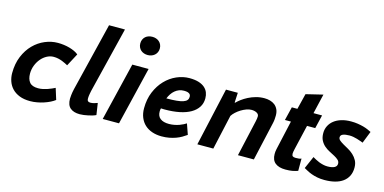

<svg xmlns="http://www.w3.org/2000/svg" viewBox="-68 -1031 2802 1401"><g transform="rotate(15 1333.5 -330.5)"><path d="M395 -311Q386.7 -315.4 375.2 -321.3Q363.8 -327.1 349.9 -332.5Q335.9 -337.9 319.6 -341.6Q303.2 -345.2 284.7 -345.2Q258.8 -345.2 234.4 -332.3Q210 -319.3 190.9 -296.9Q171.9 -274.4 160.4 -244.9Q148.9 -215.3 148.9 -182.6Q148.9 -141.6 168 -117.9Q187 -94.2 232.9 -94.2Q251 -94.2 269.3 -98.1Q287.6 -102.1 303.7 -107.7Q319.8 -113.3 333.5 -119.4Q347.2 -125.5 356.9 -130.4L383.3 -45.9Q369.1 -34.7 348.6 -24.4Q328.1 -14.2 304 -6.1Q279.8 2 253.2 6.8Q226.6 11.7 200.7 11.7Q153.8 11.7 120.1 -1.7Q86.4 -15.1 64.7 -37.8Q43 -60.5 32.5 -90.3Q22 -120.1 22 -152.3Q22 -223.6 45.2 -279.3Q68.4 -335 106.2 -373.3Q144 -411.6 191.7 -431.6Q239.3 -451.7 288.6 -451.7Q311 -451.7 333.7 -448.7Q356.4 -445.8 377 -439.9Q397.5 -434.1 415.3 -425.8Q433.1 -417.5 445.8 -406.7Z M612.8 -176.3Q609.9 -162.1 608.2 -152.8Q606.4 -143.6 605.7 -137Q605 -130.4 604.7 -125Q604.5 -119.6 604.5 -113.3Q604.5 -91.3 628.4 -91.3Q642.6 -91.3 656 -95Q669.4 -98.6 682.1 -103.5L695.3 -15.6Q686 -10.7 671.1 -6.1Q656.2 -1.5 639.4 2.2Q622.6 5.9 605.5 8.1Q588.4 10.3 575.2 10.3Q529.3 10.3 503.7 -11.2Q478 -32.7 478 -81.5Q478 -88.9 480 -108.4Q481.9 -127.9 488.3 -156.2L614.7 -672.4H734.9Z M853 -439H976.1L870.1 0H747.1ZM869.1 -604Q869.1 -620.6 875 -633.5Q880.9 -646.5 890.9 -655.3Q900.9 -664.1 914.3 -668.5Q927.7 -672.9 942.9 -672.9Q957.5 -672.9 970.7 -668.5Q983.9 -664.1 994.1 -655.3Q1004.4 -646.5 1010.5 -633.5Q1016.6 -620.6 1016.6 -604Q1016.6 -587.9 1010.5 -575Q1004.4 -562 994.1 -553.2Q983.9 -544.4 970.7 -539.8Q957.5 -535.2 942.9 -535.2Q927.7 -535.2 914.3 -539.8Q900.9 -544.4 890.9 -553.2Q880.9 -562 875 -575Q869.1 -587.9 869.1 -604Z M1377 -48.3Q1361.3 -37.1 1342.5 -26.1Q1323.7 -15.1 1301 -6.8Q1278.3 1.5 1251.7 6.6Q1225.1 11.7 1194.3 11.7Q1154.8 11.7 1122.1 0.5Q1089.4 -10.7 1066.4 -32Q1043.5 -53.2 1030.8 -84Q1018.1 -114.7 1018.1 -153.8Q1018.1 -222.2 1041 -277.3Q1064 -332.5 1101.3 -371.3Q1138.7 -410.2 1186 -430.9Q1233.4 -451.7 1282.7 -451.7Q1323.2 -451.7 1351.6 -442.9Q1379.9 -434.1 1397.7 -418.7Q1415.5 -403.3 1423.6 -382.8Q1431.6 -362.3 1431.6 -338.4Q1431.6 -300.8 1413.1 -272Q1394.5 -243.2 1360.1 -223.4Q1325.7 -203.6 1276.6 -193.6Q1227.5 -183.6 1167 -183.6Q1160.2 -183.6 1153.1 -183.8Q1146 -184.1 1137.7 -184.6Q1135.3 -179.2 1134.8 -172.4Q1134.3 -165.5 1134.3 -160.2Q1134.3 -124.5 1157.5 -107.2Q1180.7 -89.8 1222.7 -89.8Q1244.1 -89.8 1263.7 -93.8Q1283.2 -97.7 1299.6 -103.5Q1315.9 -109.4 1328.4 -116Q1340.8 -122.6 1349.1 -127.9ZM1267.1 -352.5Q1247.1 -352.5 1230.2 -345.9Q1213.4 -339.4 1199.5 -327.6Q1185.5 -315.9 1174.8 -299.8Q1164.1 -283.7 1156.7 -265.1Q1202.1 -265.1 1232.9 -268.1Q1263.7 -271 1282.7 -277.6Q1301.8 -284.2 1310.1 -294.7Q1318.4 -305.2 1318.4 -319.8Q1318.4 -324.7 1316.9 -330.6Q1315.4 -336.4 1310.1 -341.3Q1304.7 -346.2 1294.7 -349.4Q1284.7 -352.5 1267.1 -352.5Z M1768.6 0 1830.1 -272.5Q1835.4 -296.4 1835.4 -311Q1835.4 -327.1 1819.1 -336.2Q1802.7 -345.2 1779.3 -345.2Q1760.7 -345.2 1740.5 -337.6Q1720.2 -330.1 1701.2 -318.4Q1682.1 -306.6 1666.3 -292Q1650.4 -277.3 1641.1 -262.7L1582.5 0H1461.9L1560.5 -439.5H1649.9L1646 -364.7H1649.9Q1662.6 -377.9 1682.9 -393.1Q1703.1 -408.2 1728.8 -421.4Q1754.4 -434.6 1784.9 -443.1Q1815.4 -451.7 1849.1 -451.7Q1871.1 -451.7 1891.4 -446Q1911.6 -440.4 1927 -428.5Q1942.4 -416.5 1951.7 -397.2Q1960.9 -377.9 1960.9 -351.1Q1960.9 -338.4 1959.7 -323.5Q1958.5 -308.6 1955.1 -293.5L1888.7 0Z M2058.1 -439H2100.1L2129.4 -557.6L2256.8 -588.4L2221.7 -439H2286.6L2262.2 -336.9H2200.2L2156.7 -150.4Q2154.3 -139.2 2152.6 -130.6Q2150.9 -122.1 2150.9 -115.7Q2150.9 -100.6 2157.7 -95.2Q2164.6 -89.8 2180.2 -89.8Q2193.8 -89.8 2204.6 -91.1Q2215.3 -92.3 2223.1 -96.2V-3.4Q2202.6 3.9 2181.4 7.8Q2160.2 11.7 2129.4 11.7Q2079.6 11.7 2052.2 -10.3Q2024.9 -32.2 2024.9 -77.6Q2024.9 -85.9 2025.6 -95.5Q2026.4 -105 2028.8 -114.7L2078.6 -336.9H2033.2Z M2304.7 -129.4Q2314.9 -123.5 2327.6 -116.5Q2340.3 -109.4 2355.2 -103.5Q2370.1 -97.7 2386.5 -93.8Q2402.8 -89.8 2419.9 -89.8Q2453.6 -89.8 2472.2 -99.4Q2490.7 -108.9 2490.7 -128.9Q2490.7 -145 2478.8 -156.2Q2466.8 -167.5 2448.7 -177.2Q2430.7 -187 2409.4 -197.8Q2388.2 -208.5 2370.1 -223.9Q2352.1 -239.3 2340.1 -261.7Q2328.1 -284.2 2328.1 -317.4Q2328.1 -347.2 2340.6 -371.8Q2353 -396.5 2375.7 -414.3Q2398.4 -432.1 2430.7 -441.9Q2462.9 -451.7 2502.9 -451.7Q2530.8 -451.7 2554.2 -448Q2577.6 -444.3 2597.2 -439Q2616.7 -433.6 2632.1 -426.8Q2647.5 -419.9 2659.2 -414.1L2623.5 -323.7Q2614.3 -327.1 2602.3 -331.5Q2590.3 -335.9 2576.4 -340.1Q2562.5 -344.2 2547.6 -346.9Q2532.7 -349.6 2518.1 -349.6Q2487.3 -349.6 2469.2 -342.3Q2451.2 -335 2451.2 -318.4Q2451.2 -305.7 2463.1 -295.4Q2475.1 -285.2 2493.2 -274.9Q2511.2 -264.6 2532.5 -252.7Q2553.7 -240.7 2571.8 -224.1Q2589.8 -207.5 2601.8 -185.3Q2613.8 -163.1 2613.8 -131.8Q2613.8 -95.7 2600.3 -68.8Q2586.9 -42 2562 -23.9Q2537.1 -5.9 2502.2 2.9Q2467.3 11.7 2424.3 11.7Q2394 11.7 2369.6 6.8Q2345.2 2 2325.9 -5.1Q2306.6 -12.2 2291.3 -20.5Q2275.9 -28.8 2263.7 -35.6Z"/></g></svg>

Font: PT Astra Sans
Style: Bold Italic
Weight: 700
Italic angle: -16°
Designer: A.Korolkova, I. Chaeva
Foundry: ParaType Ltd
Version: Version 1.002W